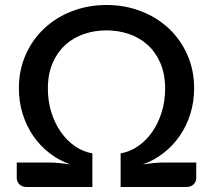

<svg xmlns="http://www.w3.org/2000/svg" viewBox="-20 -748 852 768"><path d="M462.5 -134.5V0H725.5C737.5 0 747.1 -3.5 754.2 -10.5C761.4 -17.5 765 -26.5 765 -37.5V-98H636.5C622.5 -98 608.3 -97.2 594 -95.8C579.7 -94.2 565.5 -92.5 551.5 -90.5C581.5 -101.2 609 -116.2 634 -135.8C659 -155.2 680.6 -178.1 698.8 -204.2C716.9 -230.4 731.1 -259.7 741.2 -292C751.4 -324.3 756.5 -358.5 756.5 -394.5C756.5 -443.5 747.4 -488.4 729.2 -529.2C711.1 -570.1 686.2 -605.2 654.5 -634.8C622.8 -664.2 585.8 -687.2 543.2 -703.5C500.8 -719.8 455 -728 406 -728C357 -728 311.2 -719.8 268.8 -703.5C226.2 -687.2 189.2 -664.2 157.5 -634.8C125.8 -605.2 100.9 -570.1 82.8 -529.2C64.6 -488.4 55.5 -443.5 55.5 -394.5C55.5 -358.5 60.6 -324.3 70.8 -292C80.9 -259.7 95 -230.4 113 -204.2C131 -178.1 152.6 -155.2 177.8 -135.8C202.9 -116.2 230.5 -101.2 260.5 -90.5C246.5 -92.5 232.3 -94.2 217.8 -95.8C203.3 -97.2 189.2 -98 175.5 -98H47V-37.5C47 -26.5 50.6 -17.5 57.8 -10.5C64.9 -3.5 74.5 0 86.5 0H349.5V-134.5C324.5 -138.8 301.2 -148.5 279.5 -163.5C257.8 -178.5 239 -197.5 223 -220.5C207 -243.5 194.4 -269.8 185.3 -299.2C176.1 -328.8 171.5 -360.2 171.5 -393.5C171.5 -432.5 177.8 -466.6 190.5 -495.8C203.2 -524.9 220.2 -549.2 241.5 -568.5C262.8 -587.8 287.7 -602.3 316 -612C344.3 -621.7 374.3 -626.5 406 -626.5C437.3 -626.5 467.3 -621.7 495.8 -612C524.3 -602.3 549.2 -587.8 570.5 -568.5C591.8 -549.2 608.8 -524.9 621.5 -495.8C634.2 -466.6 640.5 -432.5 640.5 -393.5C640.5 -360.2 635.9 -328.8 626.8 -299.2C617.6 -269.8 605 -243.5 589 -220.5C573 -197.5 554.2 -178.5 532.5 -163.5C510.8 -148.5 487.5 -138.8 462.5 -134.5Z"/></svg>

Font: Lato Semibold
Style: Regular
Weight: 600
Designer: Lukasz Dziedzic
Foundry: tyPoland Lukasz Dziedzic
Version: Version 2.006; 2014-01-15